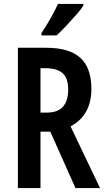

<svg xmlns="http://www.w3.org/2000/svg" viewBox="-20 -957 536 977"><path d="M214 -714Q333 -714 389 -662.5Q445 -611 445 -505Q445 -370 339 -314L489 0H364L236 -287H186V0H71V-714ZM210 -610H186V-384H216Q275 -384 301 -414.5Q327 -445 327 -501Q327 -560 298 -585Q269 -610 210 -610ZM404 -928Q391 -908 367 -880.5Q343 -853 316.5 -825Q290 -797 268 -777H191V-789Q218 -829 239 -866.5Q260 -904 275 -937H404Z"/></svg>

Font: Noto Sans Tamil ExtraCondensed SemiBold
Style: Regular
Weight: 600
Width: 2
Designer: Jelle Bosma - Monotype Design Team
Foundry: Monotype Imaging Inc.
Version: Version 2.004; ttfautohint (v1.8.4.7-5d5b)